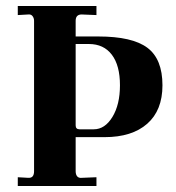

<svg xmlns="http://www.w3.org/2000/svg" viewBox="-20 -617 583 637"><path d="M39 0V-29L74 -27H76Q93 -27 93 -49V-548Q93 -557 88 -563.5Q83 -570 74 -569L39 -567V-597H300V-567L251 -569Q231 -569 231 -548V-496H306Q419 -496 469 -458.5Q519 -421 519 -334Q519 -251 468.5 -206.5Q418 -162 327 -162H231V-49Q231 -38 236 -32Q241 -26 251 -27L300 -29V0ZM244 -188H291Q328 -188 353 -229Q378 -270 378 -334Q378 -400 351 -435.5Q324 -471 275 -471H231V-201Q231 -188 244 -188Z"/></svg>

Font: UnnaBold
Style: Bold
Weight: 700
Designer: Jorge de Buen Unna
Foundry: Omnibus-Type
Version: Version 2.008;hotconv 1.0.109;makeotfexe 2.5.65596